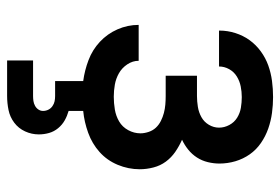

<svg xmlns="http://www.w3.org/2000/svg" viewBox="-144 -424 788 540"><g transform="rotate(90 250.0 -154.0)"><path d="M150 220V147H250Q257 147 264 146Q271 145 277.5 141.5Q284 138 288 132Q292 126 292 119Q292 111 288.5 104Q285 97 278.5 92.5Q272 88 265 86.5Q258 85 250 85H208V6Q178 2 149 -9Q120 -20 97.5 -41Q75 -62 62.5 -90.5Q50 -119 50 -150H151Q151 -133 161 -118Q171 -103 186 -94.5Q201 -86 218 -83Q235 -80 252 -80Q270 -80 288 -83Q306 -86 321.5 -95Q337 -104 346 -120.5Q355 -137 355 -155Q355 -166 351 -178Q347 -190 339 -198.5Q331 -207 320 -212.5Q309 -218 297.5 -221Q286 -224 274 -225Q262 -226 250 -226H193V-314H250Q265 -314 280.5 -316.5Q296 -319 309.5 -326.5Q323 -334 331 -347.5Q339 -361 339 -376Q339 -391 331.5 -405Q324 -419 311 -427Q298 -435 283 -437.5Q268 -440 253 -440Q238 -440 223 -437Q208 -434 195 -426Q182 -418 174.5 -404.5Q167 -391 167 -376H66V-377Q66 -400 73 -422Q80 -444 93 -462Q106 -480 124.5 -493.5Q143 -507 164 -514.5Q185 -522 207.5 -525Q230 -528 253 -528Q275 -528 297.5 -525Q320 -522 341.5 -514.5Q363 -507 382 -494Q401 -481 414 -462.5Q427 -444 433.5 -422Q440 -400 440 -377Q440 -361 436 -344.5Q432 -328 423 -314Q414 -300 401 -289.5Q388 -279 373 -272Q391 -264 407 -253Q423 -242 434.5 -226.5Q446 -211 451 -191.5Q456 -172 456 -153Q456 -121 443.5 -91Q431 -61 407.5 -40Q384 -19 353.5 -8Q323 3 292 6V47Q306 51 318.5 58Q331 65 340.5 76.5Q350 88 354 102Q358 116 358 131Q358 151 349.5 169.5Q341 188 325 200Q309 212 289.5 216Q270 220 250 220Z"/></g></svg>

Font: Iosevka Curly Semibold
Style: Regular
Weight: 600
Monospace: yes
Designer: Belleve Invis
Foundry: Belleve Invis
Version: Version 22.1.2; ttfautohint (v1.8.4)